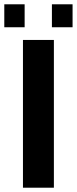

<svg xmlns="http://www.w3.org/2000/svg" viewBox="-40 -874 358 894"><path d="M66.9 0V-688H210.9V0ZM201.7 -747.1V-854H297.9V-747.1ZM-20 -747.1V-854H74.7V-747.1Z"/></svg>

Font: Liberation Sans
Style: Bold
Weight: 700
Designer: Steve Matteson
Foundry: Ascender Corporation
Version: Version 2.1.5